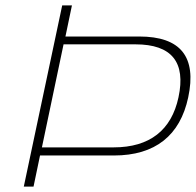

<svg xmlns="http://www.w3.org/2000/svg" viewBox="-20 -690 724 710"><path d="M104 0 128 -115H401C554 -115 646 -189 676 -330C708 -480 648 -555 495 -555H222L246 -670H210L68 0ZM135 -145 215 -526H481C615 -526 668 -460 640 -330C614 -209 534 -145 400 -145Z"/></svg>

Font: LT Wave Text Thin Italic
Style: Regular
Weight: 100
Designer: Daniel Lyons
Version: Version 2.5 (Glyphs App)